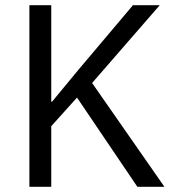

<svg xmlns="http://www.w3.org/2000/svg" viewBox="-20 -718 674 738"><path d="M276 -343 177 -233V0H93V-698H177V-327H180L280 -448L491 -698H594L334 -399L612 0H508Z"/></svg>

Font: IBM Plex Sans Thai
Style: Regular
Weight: 400
Designer: Mike Abbink, Paul van der Laan, Pieter van Rosmalen, Ben Mitchell, Mark Frömberg
Foundry: Bold Monday
Version: Version 1.2